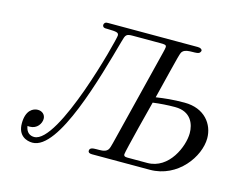

<svg xmlns="http://www.w3.org/2000/svg" viewBox="-98 -831 1245 1001"><g transform="rotate(15 524.5 -330.5)"><path d="M70 -61C70 6 117 22 149 22C290 22 404 -401 462 -609C472 -646 475 -652 511 -652H658C684 -652 692 -651 692 -639C692 -632 689 -623 686 -609L564 -119C550 -63 548 -51 537 -42C511 -19 444 -47 444 -13C444 -6 449 0 465 0H777C928 0 1024 -137 1024 -236C1024 -311 971 -385 862 -385C801 -385 755 -380 709 -373C774 -634 771 -628 782 -639C805 -661 862 -642 873 -660C875 -663 877 -666 877 -669C877 -677 868 -683 853 -683H371C365 -683 358 -683 353 -679C347 -674 345 -664 350 -658C355 -651 367 -652 377 -652C423 -651 435 -649 435 -633C435 -610 280 -9 150 -9C129 -9 107 -20 102 -56C106 -55 110 -55 114 -55C154 -55 174 -88 174 -113C174 -135 157 -151 133 -151C108 -151 70 -133 70 -61ZM628 -44C628 -59 700 -340 701 -342C738 -347 780 -350 820 -350C907 -350 929 -286 929 -238C929 -167 873 -31 755 -31H656C642 -31 628 -30 628 -44Z"/></g></svg>

Font: CMU Serif
Style: Italic
Weight: 500
Italic angle: -14.04°
Version: Version 0.7.0